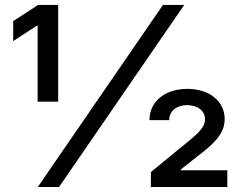

<svg xmlns="http://www.w3.org/2000/svg" viewBox="-20 -747 963 767"><path d="M131 0H215.9L715.9 -727.3H631ZM32.7 -582.7 127.1 -644.5H130.3V-340.9H212.4V-727.3H132.1L32.7 -662.6ZM577.1 -267H655.9C655.9 -304 686.4 -327.1 727.3 -327.1C767.8 -327.1 799 -305.4 799 -270.6C799 -241.5 777.7 -219.8 736.2 -185.4L582.7 -59.7V0H888.1V-66.8H702.1V-70L772.7 -125.4C846.9 -182.2 877.5 -219.5 877.5 -272C877.5 -339.8 819.2 -392 729 -392C639.2 -392 577.1 -342.3 577.1 -267Z"/></svg>

Font: Margiela Sans Medium
Style: Regular
Weight: 500
Designer: Stefan Endress, Andreas Faust
Version: Version 1.100;FEAKit 1.0